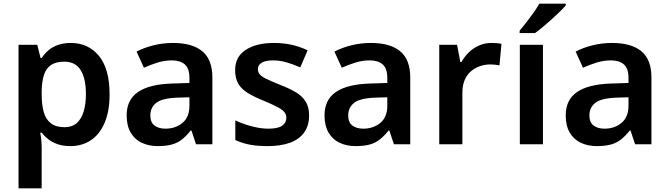

<svg xmlns="http://www.w3.org/2000/svg" viewBox="-20 -786 3646 1046"><path d="M366 -552Q461 -552 519 -481.5Q577 -411 577 -272Q577 -180 550 -117Q523 -54 475 -22Q427 10 363 10Q324 10 294 -0.5Q264 -11 243 -27.5Q222 -44 207 -63H199Q203 -45 205 -22.5Q207 0 207 20V240H81V-542H183L201 -470H207Q222 -493 243.5 -511.5Q265 -530 295.5 -541Q326 -552 366 -552ZM330 -450Q286 -450 259 -432.5Q232 -415 220 -379Q208 -343 207 -289V-273Q207 -215 218.5 -175Q230 -135 257.5 -114Q285 -93 332 -93Q372 -93 397.5 -115Q423 -137 435.5 -177.5Q448 -218 448 -274Q448 -358 419.5 -404Q391 -450 330 -450Z M923 -552Q1028 -552 1082.5 -506.5Q1137 -461 1137 -364V0H1048L1023 -75H1019Q996 -46 971.5 -26.5Q947 -7 915.5 1.5Q884 10 839 10Q791 10 752.5 -8Q714 -26 692 -63.5Q670 -101 670 -158Q670 -242 731.5 -284.5Q793 -327 918 -331L1012 -334V-361Q1012 -413 987 -435Q962 -457 917 -457Q876 -457 838 -445Q800 -433 764 -417L724 -505Q764 -526 815.5 -539Q867 -552 923 -552ZM946 -254Q863 -251 831 -225.5Q799 -200 799 -157Q799 -119 822 -102Q845 -85 881 -85Q936 -85 974 -116.5Q1012 -148 1012 -210V-256Z M1664 -157Q1664 -103 1638 -65.5Q1612 -28 1561.5 -9Q1511 10 1438 10Q1381 10 1340 2Q1299 -6 1262 -23V-130Q1302 -111 1351 -98Q1400 -85 1442 -85Q1494 -85 1517 -101Q1540 -117 1540 -144Q1540 -160 1531 -173Q1522 -186 1496 -200.5Q1470 -215 1417 -237Q1365 -258 1330.5 -279Q1296 -300 1278.5 -329.5Q1261 -359 1261 -404Q1261 -477 1319 -514.5Q1377 -552 1472 -552Q1522 -552 1566.5 -542.5Q1611 -533 1656 -512L1616 -419Q1579 -435 1542.5 -446Q1506 -457 1468 -457Q1427 -457 1406 -444.5Q1385 -432 1385 -410Q1385 -393 1395.5 -380.5Q1406 -368 1432.5 -355.5Q1459 -343 1508 -323Q1557 -304 1591.5 -283.5Q1626 -263 1645 -233Q1664 -203 1664 -157Z M2001 -552Q2106 -552 2160.5 -506.5Q2215 -461 2215 -364V0H2126L2101 -75H2097Q2074 -46 2049.5 -26.5Q2025 -7 1993.5 1.5Q1962 10 1917 10Q1869 10 1830.5 -8Q1792 -26 1770 -63.5Q1748 -101 1748 -158Q1748 -242 1809.5 -284.5Q1871 -327 1996 -331L2090 -334V-361Q2090 -413 2065 -435Q2040 -457 1995 -457Q1954 -457 1916 -445Q1878 -433 1842 -417L1802 -505Q1842 -526 1893.5 -539Q1945 -552 2001 -552ZM2024 -254Q1941 -251 1909 -225.5Q1877 -200 1877 -157Q1877 -119 1900 -102Q1923 -85 1959 -85Q2014 -85 2052 -116.5Q2090 -148 2090 -210V-256Z M2657 -552Q2669 -552 2685 -551Q2701 -550 2712 -547L2701 -430Q2692 -432 2677.5 -433.5Q2663 -435 2652 -435Q2622 -435 2594.5 -425.5Q2567 -416 2545.5 -397.5Q2524 -379 2511.5 -350Q2499 -321 2499 -281V0H2373V-542H2470L2488 -448H2494Q2510 -477 2534 -500.5Q2558 -524 2589.5 -538Q2621 -552 2657 -552Z M2938 0H2812V-542H2938ZM3062 -756Q3050 -742 3029.5 -722Q3009 -702 2984.5 -680Q2960 -658 2936.5 -638.5Q2913 -619 2895 -606H2811V-619Q2827 -638 2847 -663.5Q2867 -689 2886.5 -716.5Q2906 -744 2918 -766H3062Z M3315 -552Q3420 -552 3474.5 -506.5Q3529 -461 3529 -364V0H3440L3415 -75H3411Q3388 -46 3363.5 -26.5Q3339 -7 3307.5 1.5Q3276 10 3231 10Q3183 10 3144.5 -8Q3106 -26 3084 -63.5Q3062 -101 3062 -158Q3062 -242 3123.5 -284.5Q3185 -327 3310 -331L3404 -334V-361Q3404 -413 3379 -435Q3354 -457 3309 -457Q3268 -457 3230 -445Q3192 -433 3156 -417L3116 -505Q3156 -526 3207.5 -539Q3259 -552 3315 -552ZM3338 -254Q3255 -251 3223 -225.5Q3191 -200 3191 -157Q3191 -119 3214 -102Q3237 -85 3273 -85Q3328 -85 3366 -116.5Q3404 -148 3404 -210V-256Z"/></svg>

Font: Noto Sans Devanagari SemiBold
Style: Regular
Weight: 600
Version: Version 2.003